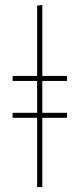

<svg xmlns="http://www.w3.org/2000/svg" viewBox="-20 -756 321 776"><path d="M251 -429H151V-300H251V-280H151V0H130V-280H31V-300H130V-429H31V-449H130V-733L151 -736V-449H251Z"/></svg>

Font: Fira Sans Condensed Thin
Style: Regular
Weight: 250
Width: 3
Designer: Carrois Corporate & Edenspiekermann AG
Foundry: Carrois Corporate GbR & Edenspiekermann AG
Version: Version 4.203